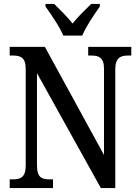

<svg xmlns="http://www.w3.org/2000/svg" viewBox="-20 -951 704 971"><path d="M300 -771H396C414 -816 458 -880 485 -918V-931H441C412 -902 373 -866 347 -832C321 -866 283 -902 254 -931H210V-918C237 -880 282 -816 300 -771ZM29 0H248V-44H230C192 -44 167 -53 167 -114V-581L490 0H563V-600C563 -659 590 -670 626 -670H644V-714H426V-670H443C479 -670 506 -660 506 -604V-167L207 -714H29V-670H47C82 -670 110 -661 110 -604V-114C110 -53 83 -44 44 -44H29Z"/></svg>

Font: Noto Serif Condensed Medium
Style: Regular
Weight: 500
Width: 3
Designer: Monotype Design Team
Foundry: Monotype Imaging Inc.
Version: Version 2.015